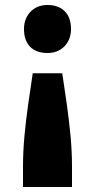

<svg xmlns="http://www.w3.org/2000/svg" viewBox="-20 -561 383 768"><path d="M229 -268Q238 -209 247 -145.5Q256 -82 262 -18.5Q268 45 268 104V187H72V104Q72 45 78 -19Q84 -83 93 -146Q102 -209 111 -268ZM264 -445Q264 -403 238 -376Q212 -349 170 -349Q125 -349 100.5 -374Q76 -399 76 -445Q76 -487 102 -514Q128 -541 170 -541Q214 -541 239 -516Q264 -491 264 -445Z"/></svg>

Font: Mach ExtraBold
Style: Regular
Weight: 800
Version: Version 1.002